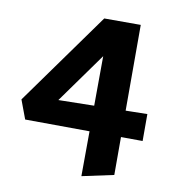

<svg xmlns="http://www.w3.org/2000/svg" viewBox="-73 -537 669 751"><g transform="rotate(10 261.0 -161.5)"><path d="M300 150 303 -405 357 -403 122 -75 77 -126 512 -134V-27L45 -30L17 -105L281 -473H426V123Z"/></g></svg>

Font: Ysabeau SC ExtraBold
Style: Regular
Weight: 800
Designer: Christian Thalmann (Catharsis Fonts)
Version: Version 2.001;gftools[0.9.30]; featfreeze: smcp